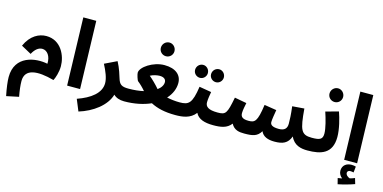

<svg xmlns="http://www.w3.org/2000/svg" viewBox="-89 -1233 3995 2005"><g transform="rotate(15 1908.0 -230.5)"><path d="M41 271 174 243C162 181 155 122 155 76C155 -57 290 -70 475 -19C490 -46 513 -114 513 -178C513 -289 447 -444 286 -444C209 -444 119 -402 65 -281L174 -221C203 -276 240 -304 279 -304C333 -304 374 -249 370 -167C237 -195 15 -162 15 71C15 118 24 187 41 271Z M628 0H768L747 -732H607Z M812 231C958 187 1094 88 1129 -36C1155 -10 1194 5 1245 5C1297 5 1326 -25 1326 -67C1326 -106 1305 -135 1255 -135C1182 -135 1156 -151 1137 -215C1131 -235 1106 -320 1071 -383L940 -320C976 -251 1005 -182 1005 -126C1005 -19 902 58 761 107Z M1545 -563C1585 -563 1618 -595 1618 -636C1618 -677 1585 -711 1545 -711C1504 -711 1471 -677 1471 -636C1471 -595 1504 -563 1545 -563ZM1242 5C1358 5 1454 -17 1531 -51C1600 -15 1683 5 1797 5C1849 5 1878 -25 1878 -67C1878 -106 1857 -135 1807 -135C1758 -135 1711 -141 1669 -150C1718 -203 1743 -265 1743 -325C1743 -411 1679 -470 1556 -470C1433 -470 1305 -382 1305 -321C1305 -304 1323 -243 1333 -235C1358 -216 1391 -184 1418 -152C1371 -141 1316 -135 1252 -135ZM1435 -323C1466 -340 1509 -349 1536 -349C1588 -349 1605 -324 1605 -298C1605 -268 1587 -236 1550 -209C1514 -251 1468 -296 1435 -323Z M1946 -437C1983 -437 2014 -468 2014 -506C2014 -545 1983 -577 1946 -577C1907 -577 1876 -545 1876 -506C1876 -468 1907 -437 1946 -437ZM2119 -436C2156 -436 2187 -467 2187 -505C2187 -544 2156 -576 2119 -576C2080 -576 2049 -544 2049 -505C2049 -467 2080 -436 2119 -436ZM1798 5C1874 5 1960 -4 2015 -77C2045 -16 2114 5 2207 5C2259 5 2287 -25 2287 -67C2287 -106 2267 -135 2217 -135C2119 -135 2084 -162 2084 -210C2084 -246 2093 -293 2098 -324L1967 -346C1940 -160 1905 -135 1808 -135Z M2207 5C2289 5 2355 -4 2401 -64C2434 -1 2490 5 2544 5C2634 5 2684 -4 2722 -68C2744 -15 2799 5 2869 5C2958 5 3012 -16 3042 -97C3080 -9 3159 5 3225 5C3278 5 3306 -25 3306 -67C3306 -106 3285 -135 3235 -135C3121 -135 3102 -181 3083 -410L2954 -400C2965 -313 2967 -259 2967 -214C2967 -161 2939 -135 2879 -135C2804 -135 2786 -158 2786 -185C2786 -212 2796 -271 2804 -318L2672 -339C2646 -149 2619 -135 2551 -135C2485 -135 2466 -158 2466 -196C2466 -228 2477 -278 2483 -308L2353 -332C2318 -151 2306 -135 2217 -135Z M3370 -557C3410 -557 3443 -589 3443 -630C3443 -671 3410 -705 3370 -705C3329 -705 3296 -671 3296 -630C3296 -589 3329 -557 3370 -557ZM3226 5C3370 5 3493 -29 3493 -211C3493 -298 3464 -406 3440 -474L3302 -436C3326 -365 3353 -267 3353 -211C3353 -148 3323 -135 3236 -135Z M3623 0H3763L3742 -732H3602ZM3623 264C3683 252 3754 232 3800 215L3782 154C3766 161 3748 167 3729 172C3708 165 3684 147 3684 123C3684 108 3698 97 3714 97C3729 97 3741 99 3752 102L3759 37C3746 33 3730 30 3712 30C3663 30 3614 56 3614 120C3614 150 3631 176 3653 193C3641 195 3627 198 3607 201Z"/></g></svg>

Font: Noto Sans Arabic UI
Style: Bold
Weight: 700
Designer: Monotype Design Team, Nadine Chahine and Nizar Qandah
Foundry: Monotype Imaging Inc.
Version: Version 2.010